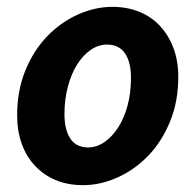

<svg xmlns="http://www.w3.org/2000/svg" viewBox="-20 -528 573 560"><path d="M222 12Q178 12 143 -2.5Q108 -17 82.5 -44Q57 -71 43.5 -108.5Q30 -146 30 -192Q30 -264 54 -322.5Q78 -381 117.5 -422Q157 -463 207 -485.5Q257 -508 308 -508Q351 -508 386.5 -493.5Q422 -479 447 -452Q472 -425 486 -387.5Q500 -350 500 -304Q500 -232 476 -173.5Q452 -115 412.5 -74Q373 -33 323 -10.5Q273 12 222 12ZM292 -398Q267 -398 244.5 -382.5Q222 -367 205 -340Q188 -313 178 -275.5Q168 -238 168 -195Q168 -150 185 -124Q202 -98 237 -98Q262 -98 284.5 -113.5Q307 -129 324.5 -156Q342 -183 352 -220Q362 -257 362 -301Q362 -347 344.5 -372.5Q327 -398 292 -398Z"/></svg>

Font: mr_Source Sans Pro
Style: Bold Italic
Weight: 700
Italic angle: -11°
Designer: Paul D. Hunt
Foundry: Adobe Systems Incorporated
Version: Version 1.036;July 10, 2024;FontCreator 11.5.0.2430 64-bit